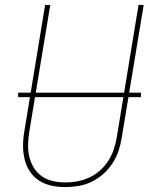

<svg xmlns="http://www.w3.org/2000/svg" viewBox="-20 -755 640 783"><path d="M246 8Q217 8 189.5 2Q162 -4 139.5 -18.5Q117 -33 102 -55.5Q87 -78 80.5 -105Q74 -132 74 -160.5Q74 -189 79 -218L164 -735H185L99 -215Q95 -189 94.5 -163.5Q94 -138 100 -114Q106 -90 119 -69.5Q132 -49 151.5 -35.5Q171 -22 196 -16.5Q221 -11 247 -11Q271 -11 295.5 -15.5Q320 -20 344 -31Q368 -42 388 -60Q408 -78 422 -100Q436 -122 444 -146Q452 -170 456 -194L545 -735H566L476 -191Q472 -165 463 -138.5Q454 -112 438 -88Q422 -64 400.5 -45Q379 -26 353 -13.5Q327 -1 299.5 3.5Q272 8 246 8ZM555 -359H54V-377H555Z"/></svg>

Font: Iosevka Aile Thin
Style: Italic
Weight: 100
Italic angle: -9°
Designer: Belleve Invis
Foundry: Belleve Invis
Version: Version 31.1.0; ttfautohint (v1.8.4)